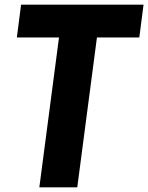

<svg xmlns="http://www.w3.org/2000/svg" viewBox="-20 -800 633 820"><path d="M310 0H148L232 -640H52L70 -780H593L575 -640H394Z"/></svg>

Font: Tanohe Sans
Style: Bold Italic
Weight: 700
Designer: Village Type and Design LLC & Cristiano Sobral
Foundry: Cooper Hewitt Smithsonian Design Museum
Version: Version 1.00;September 29, 2021;FontCreator 13.0.0.2655 64-b